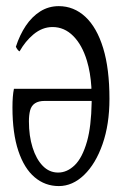

<svg xmlns="http://www.w3.org/2000/svg" viewBox="-20 -549 401 632"><path d="M281.2 -256.8Q281.2 -255.9 280.8 -256.8Q280.8 -257.8 280.8 -262.2Q277.8 -310.5 266.1 -349.1Q250.5 -400.9 221.2 -430.4Q191.9 -460 152.8 -460Q119.1 -460 89.8 -435.5Q63.5 -413.6 44.4 -379.9Q38.6 -382.3 32.2 -395Q44.9 -434.1 64.9 -464.1Q85 -494.1 112.5 -511.5Q140.1 -528.8 173.3 -528.8Q223.1 -528.8 261 -493.7Q298.8 -458.5 319.6 -390.6Q340.3 -322.8 340.3 -223.6Q340.3 -139.6 317.6 -74.7Q294.9 -9.8 256.8 26.9Q218.8 63.5 173.6 63.5Q128.4 63.5 94 34.4Q59.6 5.4 40.3 -52.5Q21 -110.4 21 -195.3Q21 -233.9 25.9 -256.8Q25.9 -256.8 280.8 -256.8ZM281.7 -211.9Q281.7 -211.9 281.7 -216.8Q281.7 -216.8 127 -216.8Q87.4 -216.8 79.1 -185.5Q75.2 -170.4 75.2 -149.4Q75.2 -101.6 87.2 -63.5Q99.1 -25.4 120.6 -3.2Q142.1 19 171.4 19Q200.7 19 225.8 -5.1Q251 -29.3 266.6 -84Q280.3 -132.8 281.7 -211.9Z"/></svg>

Font: Scarab Serif
Style: Light
Weight: 300
Designer: John Roberts
Foundry: Scarab
Version: 1.0